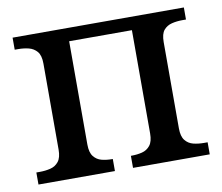

<svg xmlns="http://www.w3.org/2000/svg" viewBox="-65 -613 798 690"><g transform="rotate(-10 334.5 -268.0)"><path d="M22 0V-44H35Q55 -44 73.5 -48.5Q92 -53 103.5 -67.5Q115 -82 115 -111V-425Q115 -455 103 -469Q91 -483 73 -487.5Q55 -492 35 -492H22V-536H647V-492H634Q613 -492 595 -487.5Q577 -483 565.5 -469.5Q554 -456 554 -426V-111Q554 -82 565.5 -67.5Q577 -53 595 -48.5Q613 -44 634 -44H647V0H367V-44H370Q390 -44 408 -48.5Q426 -53 437.5 -67.5Q449 -82 449 -111V-488H220V-111Q220 -82 231.5 -67.5Q243 -53 260.5 -48.5Q278 -44 299 -44H301V0Z"/></g></svg>

Font: ET Text
Style: Regular
Weight: 470
Designer: Monotype Design Team
Foundry: Monotype Imaging Inc.
Version: Version 2.009